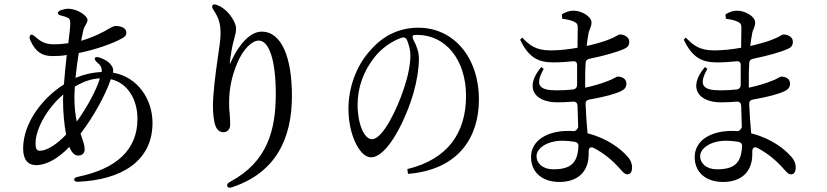

<svg xmlns="http://www.w3.org/2000/svg" viewBox="-20 -804 3790 880"><path d="M415 -538C412 -533 416 -527 425 -518C441 -505 448 -494 446 -474C402 -472 361 -462 326 -447C330 -485 335 -525 341 -561C422 -577 504 -608 535 -626C553 -634 559 -643 559 -655C559 -673 540 -685 509 -685C503 -685 495 -681 482 -674C457 -659 413 -635 352 -617C354 -629 356 -638 358 -646L359 -653C363 -672 367 -681 372 -689C377 -697 381 -704 381 -713C381 -731 336 -764 291 -764C283 -764 271 -761 261 -758C250 -754 245 -749 245 -744C245 -739 251 -734 263 -732C272 -730 281 -727 290 -723C299 -719 302 -714 302 -697C302 -679 298 -646 293 -606C272 -603 251 -601 230 -601C195 -601 173 -607 141 -636C130 -645 123 -648 119 -643C115 -637 114 -629 119 -619C143 -567 171 -547 221 -547C242 -547 265 -548 286 -552C281 -507 276 -460 273 -417C179 -358 86 -244 86 -123C86 -71 109 -47 146 -47C191 -47 247 -77 298 -131C307 -107 321 -91 338 -91C355 -91 368 -100 368 -120C368 -137 362 -154 355 -175L349 -191C410 -271 463 -368 488 -441C564 -424 610 -350 610 -259C610 -117 513 -30 338 6C325 9 319 13 320 20C321 26 327 30 340 29C535 20 679 -64 679 -241C679 -347 613 -451 498 -471C500 -485 499 -492 490 -505C478 -522 459 -532 437 -540C425 -544 417 -543 415 -538ZM143 -147C143 -211 193 -305 270 -371C269 -360 269 -351 269 -342C269 -291 274 -234 283 -187C242 -144 196 -113 163 -113C149 -113 143 -121 143 -147ZM321 -357C321 -372 322 -390 323 -407C364 -431 399 -443 438 -445C420 -386 375 -306 332 -247C326 -275 321 -311 321 -357Z M954 -780C951 -775 952 -769 958 -759C982 -723 991 -697 991 -649C991 -627 985 -582 977 -531C967 -460 956 -375 956 -317C956 -290 959 -249 968 -226C976 -207 988 -198 1004 -198C1022 -198 1035 -212 1035 -232C1035 -248 1034 -263 1033 -279C1031 -295 1030 -313 1030 -333C1030 -399 1043 -456 1067 -514C1094 -579 1135 -618 1166 -618C1212 -618 1244 -532 1244 -373C1244 -209 1206 -62 1035 29C1024 35 1019 41 1022 49C1024 57 1032 58 1044 54C1246 -13 1318 -171 1318 -364C1318 -541 1271 -659 1179 -659C1127 -659 1075 -601 1039 -522C1033 -507 1033 -507 1034 -524C1039 -559 1043 -588 1051 -617L1055 -632C1059 -647 1062 -660 1062 -674C1062 -697 1037 -741 1004 -765C995 -772 986 -777 975 -781C964 -785 957 -785 954 -780Z M1834 -644 1857 -650 1859 -647 1863 -641C1854 -640 1846 -638 1838 -636ZM1577 -305C1577 -401 1612 -503 1679 -575C1740 -645 1815 -677 1898 -677C2056 -677 2175 -545 2175 -347C2175 -185 2091 -27 1850 -7L1847 -29C2033 -74 2116 -196 2116 -364C2116 -533 2020 -644 1893 -644C1888 -644 1883 -644 1878 -643C1869 -642 1869 -633 1876 -619C1889 -595 1900 -566 1900 -536C1900 -490 1891 -434 1876 -381C1843 -264 1758 -83 1680 -83C1629 -83 1577 -186 1577 -305ZM1619 -324C1619 -236 1649 -166 1685 -166C1736 -166 1804 -314 1831 -398C1848 -447 1861 -505 1861 -549C1861 -575 1855 -596 1846 -619C1841 -631 1832 -635 1820 -631C1773 -614 1728 -582 1695 -540C1647 -478 1619 -405 1619 -324Z M2557 -718 2555 -738C2571 -748 2588 -755 2609 -755C2645 -755 2691 -729 2691 -701C2691 -689 2688 -682 2685 -674C2682 -667 2678 -658 2677 -648C2674 -633 2671 -615 2669 -594V-593C2668 -575 2666 -555 2665 -532L2626 -526V-556C2626 -566 2627 -576 2626 -585H2627C2637 -587 2645 -589 2654 -590L2669 -593C2670 -593 2671 -593 2672 -594C2673 -594 2677 -595 2685 -597C2725 -607 2759 -617 2778 -626C2789 -630 2796 -634 2803 -638C2811 -642 2817 -646 2821 -646C2839 -646 2864 -636 2864 -613C2864 -593 2854 -586 2839 -579C2812 -567 2753 -549 2683 -535C2671 -533 2664 -526 2664 -514C2662 -485 2662 -451 2662 -415V-402C2662 -383 2663 -364 2663 -345L2626 -340V-368C2626 -378 2625 -387 2625 -397C2638 -399 2650 -401 2662 -402C2663 -403 2665 -403 2666 -403C2703 -411 2736 -421 2764 -432C2779 -437 2788 -442 2795 -446C2803 -450 2808 -453 2810 -453C2830 -453 2851 -444 2851 -421C2851 -403 2841 -394 2828 -387C2802 -374 2748 -359 2682 -348C2669 -346 2663 -339 2664 -326C2666 -276 2669 -232 2673 -193V-192L2674 -182L2677 -136C2663 -142 2648 -146 2632 -151V-155C2632 -168 2632 -183 2631 -200C2645 -199 2659 -196 2673 -193C2674 -193 2675 -192 2676 -192C2764 -170 2824 -121 2848 -95C2866 -78 2877 -59 2877 -37C2877 -14 2868 -5 2856 -5C2844 -5 2837 -13 2820 -32C2787 -69 2748 -102 2701 -126C2687 -133 2678 -126 2678 -110C2678 -106 2678 -101 2678 -97C2678 -16 2627 30 2544 30C2468 30 2414 -12 2414 -84C2414 -161 2489 -204 2584 -204C2593 -204 2601 -204 2609 -203C2623 -202 2630 -221 2630 -221C2629 -250 2628 -283 2627 -319C2626 -333 2619 -339 2605 -338C2581 -336 2557 -335 2534 -335C2433 -335 2379 -400 2461 -497L2472 -488C2427 -409 2457 -390 2531 -390C2556 -390 2581 -391 2607 -394C2619 -396 2625 -404 2625 -416V-436C2625 -457 2625 -481 2625 -504C2626 -518 2618 -525 2605 -523C2575 -520 2546 -518 2516 -518C2447 -518 2403 -540 2364 -622L2373 -632C2408 -596 2436 -573 2504 -573C2544 -573 2586 -578 2626 -585H2627C2627 -585 2627 -590 2627 -603L2628 -675C2628 -693 2625 -698 2610 -705C2595 -712 2579 -715 2557 -718ZM2439 -88C2439 -56 2467 -28 2516 -28C2597 -28 2627 -58 2631 -132C2632 -145 2626 -152 2614 -154C2596 -157 2577 -159 2558 -159C2487 -159 2439 -124 2439 -88Z M3307 -718 3305 -738C3321 -748 3338 -755 3359 -755C3395 -755 3441 -729 3441 -701C3441 -689 3438 -682 3435 -674C3432 -667 3428 -658 3427 -648C3424 -633 3421 -615 3419 -594V-593C3418 -575 3416 -555 3415 -532L3376 -526V-556C3376 -566 3377 -576 3376 -585H3377C3387 -587 3395 -589 3404 -590L3419 -593C3420 -593 3421 -593 3422 -594C3423 -594 3427 -595 3435 -597C3475 -607 3509 -617 3528 -626C3539 -630 3546 -634 3553 -638C3561 -642 3567 -646 3571 -646C3589 -646 3614 -636 3614 -613C3614 -593 3604 -586 3589 -579C3562 -567 3503 -549 3433 -535C3421 -533 3414 -526 3414 -514C3412 -485 3412 -451 3412 -415V-402C3412 -383 3413 -364 3413 -345L3376 -340V-368C3376 -378 3375 -387 3375 -397C3388 -399 3400 -401 3412 -402C3413 -403 3415 -403 3416 -403C3453 -411 3486 -421 3514 -432C3529 -437 3538 -442 3545 -446C3553 -450 3558 -453 3560 -453C3580 -453 3601 -444 3601 -421C3601 -403 3591 -394 3578 -387C3552 -374 3498 -359 3432 -348C3419 -346 3413 -339 3414 -326C3416 -276 3419 -232 3423 -193V-192L3424 -182L3427 -136C3413 -142 3398 -146 3382 -151V-155C3382 -168 3382 -183 3381 -200C3395 -199 3409 -196 3423 -193C3424 -193 3425 -192 3426 -192C3514 -170 3574 -121 3598 -95C3616 -78 3627 -59 3627 -37C3627 -14 3618 -5 3606 -5C3594 -5 3587 -13 3570 -32C3537 -69 3498 -102 3451 -126C3437 -133 3428 -126 3428 -110C3428 -106 3428 -101 3428 -97C3428 -16 3377 30 3294 30C3218 30 3164 -12 3164 -84C3164 -161 3239 -204 3334 -204C3343 -204 3351 -204 3359 -203C3373 -202 3380 -221 3380 -221C3379 -250 3378 -283 3377 -319C3376 -333 3369 -339 3355 -338C3331 -336 3307 -335 3284 -335C3183 -335 3129 -400 3211 -497L3222 -488C3177 -409 3207 -390 3281 -390C3306 -390 3331 -391 3357 -394C3369 -396 3375 -404 3375 -416V-436C3375 -457 3375 -481 3375 -504C3376 -518 3368 -525 3355 -523C3325 -520 3296 -518 3266 -518C3197 -518 3153 -540 3114 -622L3123 -632C3158 -596 3186 -573 3254 -573C3294 -573 3336 -578 3376 -585H3377C3377 -585 3377 -590 3377 -603L3378 -675C3378 -693 3375 -698 3360 -705C3345 -712 3329 -715 3307 -718ZM3189 -88C3189 -56 3217 -28 3266 -28C3347 -28 3377 -58 3381 -132C3382 -145 3376 -152 3364 -154C3346 -157 3327 -159 3308 -159C3237 -159 3189 -124 3189 -88Z"/></svg>

Font: 寒蝉锦书宋 CompactLight
Style: Bold
Weight: 400
Width: 4
Designer: 寒蝉锦书宋{Warren} 思源宋体{Ryoko NISHIZUKA 西塚涼子 (kana & ideographs); Frank Grießhammer (Latin, Greek & Cyrillic); Wenlong ZHANG 
Foundry: Adobe & ChillType
Version: Version 2.000;Glyphs 3.1.1 (3135)